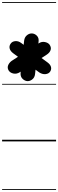

<svg xmlns="http://www.w3.org/2000/svg" viewBox="-25 -1349 555 1832"><path d="M58.5 -675Q43 -699.5 52 -724.2Q61 -749 85.5 -767.5L346 -936.5Q373.5 -954 403.2 -948Q433 -942 447.5 -923.5Q466 -897 457.8 -871.5Q449.5 -846 420 -827L165 -660.5Q135 -641 104 -647.2Q73 -653.5 58.5 -675ZM452.5 -664.5Q439 -645 409.5 -641.8Q380 -638.5 349.5 -658L100 -841.5Q72 -863 66.8 -887.8Q61.5 -912.5 78 -934Q91.5 -953.5 120.5 -956.5Q149.5 -959.5 177 -939L429 -753Q456.5 -732.5 461.8 -708.8Q467 -685 452.5 -664.5ZM227.5 -576Q203 -582 185.8 -601.8Q168.5 -621.5 171.5 -655.5L205.5 -962.5Q209.5 -993.5 231 -1011.8Q252.5 -1030 277 -1030Q304.5 -1030 326.2 -1008.8Q348 -987.5 343 -950.5L309.5 -642.5Q305.5 -606.5 279.2 -588.5Q253 -570.5 227.5 -576ZM58.5 -675Q43 -699.5 52 -724.2Q61 -749 85.5 -767.5L346 -936.5Q373.5 -954 403.2 -948Q433 -942 447.5 -923.5Q466 -897 457.8 -871.5Q449.5 -846 420 -827L165 -660.5Q135 -641 104 -647.2Q73 -653.5 58.5 -675ZM452.5 -664.5Q439 -645 409.5 -641.8Q380 -638.5 349.5 -658L100 -841.5Q72 -863 66.8 -887.8Q61.5 -912.5 78 -934Q91.5 -953.5 120.5 -956.5Q149.5 -959.5 177 -939L429 -753Q456.5 -732.5 461.8 -708.8Q467 -685 452.5 -664.5ZM227.5 -576Q203 -582 185.8 -601.8Q168.5 -621.5 171.5 -655.5L205.5 -962.5Q209.5 -993.5 231 -1011.8Q252.5 -1030 277 -1030Q304.5 -1030 326.2 -1008.8Q348 -987.5 343 -950.5L309.5 -642.5Q305.5 -606.5 279.2 -588.5Q253 -570.5 227.5 -576ZM-5 455H510V463H-5ZM-5 -16H510V0H-5ZM-5 -549H510V-541H-5ZM-5 -1329H510V-1321H-5Z"/></svg>

Font: Edu SA Dotted Guide
Style: Regular
Weight: 400
Designer: Tina and Corey Anderson, Eben Sorkin, Mirko Velimirovic
Foundry: Google for Education
Version: Version 2.000